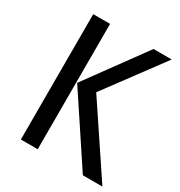

<svg xmlns="http://www.w3.org/2000/svg" viewBox="-175 -865 925 987"><g transform="rotate(30 288.0 -372.0)"><path d="M192 -744H92V0H192ZM558 -744H450L197 -397L460 0H576L306 -404Z"/></g></svg>

Font: Glow Sans SC Condensed Medium
Style: Regular
Weight: 600
Width: 3
Designer: Ryoko NISHIZUKA (kana, bopomofo & ideographs); Paul D. Hunt (Latin, Greek & Cyrillic); Sandoll Communications, Soo-young
Version: Version 0.93